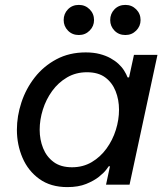

<svg xmlns="http://www.w3.org/2000/svg" viewBox="-20 -754 663 784"><path d="M330 -540Q362 -540 387 -533.5Q412 -527 431 -516.5Q450 -506 464 -493Q478 -480 487 -465.5Q496 -451 501 -438H507L527 -530H623L509 0H413L429 -75H424Q424 -75 414.5 -62Q405 -49 384.5 -32.5Q364 -16 332 -3Q300 10 255 10Q187 10 141 -23Q95 -56 72 -109.5Q49 -163 49 -224Q49 -280 67.5 -336Q86 -392 122 -438Q158 -484 210.5 -512Q263 -540 330 -540ZM335 -459Q290 -459 254 -438Q218 -417 193 -382.5Q168 -348 155 -306.5Q142 -265 142 -224Q142 -184 156 -149Q170 -114 199 -92.5Q228 -71 274 -71Q319 -71 354.5 -92Q390 -113 415 -147.5Q440 -182 453 -223.5Q466 -265 466 -306Q466 -347 452 -382Q438 -417 409.5 -438Q381 -459 335 -459ZM492 -611Q465 -611 447.5 -629Q430 -647 430 -672Q430 -698 447.5 -716Q465 -734 492 -734Q518 -734 536 -716Q554 -698 554 -672Q554 -647 536 -629Q518 -611 492 -611ZM302 -611Q275 -611 257.5 -629Q240 -647 240 -672Q240 -698 257.5 -716Q275 -734 302 -734Q328 -734 346 -716Q364 -698 364 -672Q364 -647 346 -629Q328 -611 302 -611Z"/></svg>

Font: Be Vietnam Pro Variable Thin
Style: Italic
Weight: 100
Italic angle: -12°
Designer: Lam Bao, Tony Le, Vietanh Nguyen
Foundry: Yellow Type Foundry
Version: Version 1.002